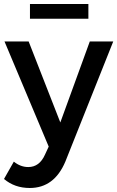

<svg xmlns="http://www.w3.org/2000/svg" viewBox="-27 -739 585 958"><path d="M121.5 199Q46 199 -7 154L42 67.5Q75.5 94.5 114 94.5Q170 94.5 197.5 32.5L216 -7.5L-4.5 -532H116L274 -128L421 -532H538L299 67.5Q243.5 199 121.5 199ZM414 -645.5H122.5V-719H414Z"/></svg>

Font: Argentum Novus Medium
Style: Regular
Weight: 500
Designer: Julieta Ulanovsky (font) & Cristiano Sobral (main changes)
Foundry: Julieta Ulanovsky (font) & Cristiano Sobral (main changes)
Version: Version 3.00;November 27, 2020;FontCreator 13.0.0.2655 64-bi